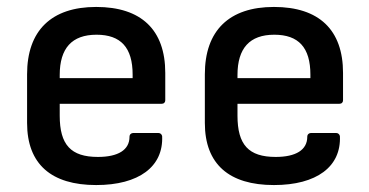

<svg xmlns="http://www.w3.org/2000/svg" viewBox="-20 -521 1064 553"><path d="M257 12C380 12 451 -41 447 -129C446 -134 442 -138 436 -138H364C358 -138 353 -134 353 -127C353 -89 320 -69 262 -69C184 -69 152 -104 152 -188V-222H445C452 -222 456 -226 456 -232V-311C456 -435 387 -501 257 -501C128 -501 58 -433 58 -307V-167C58 -48 128 12 257 12ZM152 -296V-305C152 -382 187 -421 258 -421C328 -421 362 -384 362 -306V-296Z M769 12C892 12 963 -41 959 -129C958 -134 954 -138 948 -138H876C870 -138 865 -134 865 -127C865 -89 832 -69 774 -69C696 -69 664 -104 664 -188V-222H957C964 -222 968 -226 968 -232V-311C968 -435 899 -501 769 -501C640 -501 570 -433 570 -307V-167C570 -48 640 12 769 12ZM664 -296V-305C664 -382 699 -421 770 -421C840 -421 874 -384 874 -306V-296Z"/></svg>

Font: Sofia Sans Cond SemiBold
Style: Regular
Weight: 600
Width: 3
Designer: Botio Nikoltchev, Ani Petrova
Foundry: lettersoup
Version: Version 4.100